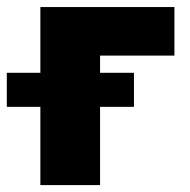

<svg xmlns="http://www.w3.org/2000/svg" viewBox="-71 -536 550 556"><path d="M434.1 -515.6V-375H218.8V0H45.9V-515.6ZM-51.3 -226.6V-325.2H316.9V-226.6Z"/></svg>

Font: Inter Display Extra Bold
Style: Regular
Weight: 800
Designer: Rasmus Andersson
Foundry: rsms
Version: Version 4.000;git-4fc901f